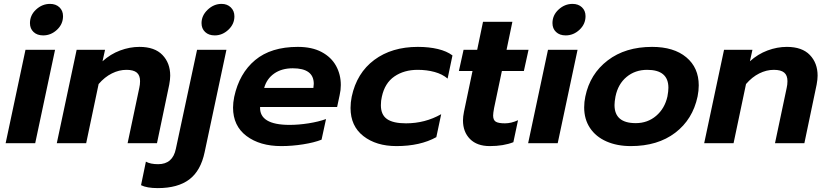

<svg xmlns="http://www.w3.org/2000/svg" viewBox="-20 -736 4253 987"><path d="M134 -617Q134 -658 165.5 -687Q197 -716 237 -716Q267 -716 285.5 -698.5Q304 -681 304 -653Q304 -612 273 -583Q242 -554 202 -554Q171 -554 152.5 -571.5Q134 -589 134 -617ZM111 -480H263L161 0H9Z M374 -480H520L507 -421Q548 -458 597.5 -476.5Q647 -495 697 -495Q775 -495 815 -453.5Q855 -412 855 -347Q855 -328 850 -301L787 0H636L696 -284Q700 -301 700 -319Q700 -349 683 -363Q666 -377 630 -377Q592 -377 555 -358.5Q518 -340 487 -304L423 0H272Z M1016 -617Q1016 -656 1047.5 -686Q1079 -716 1119 -716Q1148 -716 1166.5 -698Q1185 -680 1185 -652Q1185 -612 1154 -583Q1123 -554 1084 -554Q1053 -554 1034.5 -571.5Q1016 -589 1016 -617ZM705 216 730 95Q753 108 793 108Q868 108 884 29L993 -480H1144L1032 46Q1012 142 953 186.5Q894 231 791 231Q735 231 705 216Z M1178 -183Q1178 -208 1184 -238Q1210 -359 1291.5 -427Q1373 -495 1511 -495Q1584 -495 1633.5 -468.5Q1683 -442 1707.5 -397.5Q1732 -353 1732 -299Q1732 -273 1726 -247L1713 -186H1317Q1313 -94 1469 -94Q1515 -94 1566 -102Q1617 -110 1656 -124L1633 -18Q1595 -3 1538 6Q1481 15 1426 15Q1316 15 1247 -37Q1178 -89 1178 -183ZM1591 -284Q1593 -298 1593 -305Q1593 -385 1485 -385Q1428 -385 1389.5 -358Q1351 -331 1338 -284Z M1782 -181Q1782 -209 1788 -239Q1814 -361 1904 -428Q1994 -495 2128 -495Q2185 -495 2231 -484Q2277 -473 2306 -451L2281 -332Q2254 -355 2214 -366Q2174 -377 2127 -377Q2057 -377 2007.5 -343Q1958 -309 1943 -239Q1938 -219 1938 -195Q1938 -146 1969.5 -124Q2001 -102 2067 -102Q2165 -102 2248 -149L2223 -31Q2140 15 2018 15Q1914 15 1848 -36.5Q1782 -88 1782 -181Z M2360 -117Q2360 -136 2365 -161L2409 -371H2339L2363 -480H2433L2463 -624H2614L2584 -480H2697L2673 -371H2560L2520 -181Q2515 -154 2515 -142Q2515 -119 2528.5 -110.5Q2542 -102 2576 -102Q2608 -102 2643 -118L2619 -5Q2568 15 2498 15Q2432 15 2396 -21.5Q2360 -58 2360 -117Z M2820 -617Q2820 -658 2851.5 -687Q2883 -716 2923 -716Q2953 -716 2971.5 -698.5Q2990 -681 2990 -653Q2990 -612 2959 -583Q2928 -554 2888 -554Q2857 -554 2838.5 -571.5Q2820 -589 2820 -617ZM2797 -480H2949L2847 0H2695Z M2983 -184Q2983 -212 2989 -240Q3013 -356 3104 -425.5Q3195 -495 3332 -495Q3444 -495 3508 -441.5Q3572 -388 3572 -297Q3572 -270 3566 -240Q3541 -122 3451 -53.5Q3361 15 3223 15Q3152 15 3097.5 -9Q3043 -33 3013 -78Q2983 -123 2983 -184ZM3411 -240Q3416 -267 3416 -285Q3416 -377 3307 -377Q3245 -377 3201 -340.5Q3157 -304 3144 -240Q3139 -213 3139 -196Q3139 -103 3248 -103Q3309 -103 3353 -140.5Q3397 -178 3411 -240Z M3702 -480H3848L3835 -421Q3876 -458 3925.5 -476.5Q3975 -495 4025 -495Q4103 -495 4143 -453.5Q4183 -412 4183 -347Q4183 -328 4178 -301L4115 0H3964L4024 -284Q4028 -301 4028 -319Q4028 -349 4011 -363Q3994 -377 3958 -377Q3920 -377 3883 -358.5Q3846 -340 3815 -304L3751 0H3600Z"/></svg>

Font: Prompt Semibold
Style: Italic
Weight: 600
Italic angle: -12°
Designer: Katatrad Team
Foundry: CadsonDemak
Version: Version 1.000